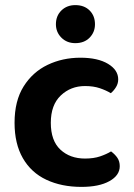

<svg xmlns="http://www.w3.org/2000/svg" viewBox="-20 -718 525 752"><path d="M313 -381Q257 -381 218 -344Q179 -307 179 -237Q179 -167 216.5 -132Q254 -97 313 -97Q347 -97 372 -105.5Q397 -114 415 -125Q431 -113 440 -99.5Q449 -86 449 -67Q449 -31 408.5 -8.5Q368 14 299 14Q221 14 161.5 -14Q102 -42 69.5 -98.5Q37 -155 37 -237Q37 -323 72.5 -379.5Q108 -436 166.5 -464Q225 -492 295 -492Q363 -492 403 -468Q443 -444 443 -407Q443 -391 434.5 -377Q426 -363 414 -353Q396 -364 371 -372.5Q346 -381 313 -381ZM352 -623Q352 -592 331 -570.5Q310 -549 275 -549Q242 -549 220.5 -570.5Q199 -592 199 -623Q199 -656 220.5 -677Q242 -698 275 -698Q310 -698 331 -677Q352 -656 352 -623Z"/></svg>

Font: BalooTamma2Bold
Style: Bold
Weight: 700
Designer: Divya Kowshik, Shuchita Grover and Ek Type
Foundry: Ek Type
Version: Version 1.700